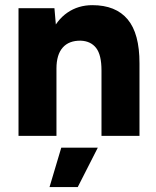

<svg xmlns="http://www.w3.org/2000/svg" viewBox="-20 -537 617 759"><path d="M53.2 -504.6H195.2L203.2 -411.8V0H53.2ZM381.2 -258.8H531.4V0H381.2ZM299.4 -376.2Q252.6 -377 227.9 -348.9Q203.2 -320.8 203.2 -266.2H156.4Q156.4 -345.2 180 -401.4Q203.6 -457.6 246.5 -487.1Q289.4 -516.6 345 -516.6Q437.6 -516.6 484.6 -460.5Q531.6 -404.4 531.4 -286.8V-258.8H381.2Q381.2 -320.2 360 -347.4Q338.8 -374.6 299.4 -376.2ZM222.2 46.8H366.6L287.4 202.4H175.8Z"/></svg>

Font: 寒蝉端黑体 Light
Style: Regular
Weight: 300
Designer: ChillDuanSans {Warren2060}; 
Source Han Sans {Ryoko NISHIZUKA 西塚涼子 (kana, bopomofo & ideographs); Paul D. Hunt (Latin, G
Foundry: ChillType&Adobe
Version: Version 1.300;Glyphs 3.3 (3306)